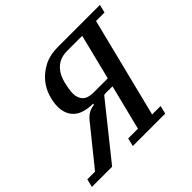

<svg xmlns="http://www.w3.org/2000/svg" viewBox="-214 -893 1089 1089"><g transform="rotate(-45 330.0 -349.0)"><path d="M-39 -49H23L195 -262Q218 -293 238.5 -305.5Q259 -318 286 -321L288 -329Q207 -330 170 -365Q133 -400 133 -460Q133 -494 145.5 -535.5Q158 -577 187 -613Q216 -649 262.5 -673.5Q309 -698 378 -698H711L699 -649H631L481 -49H549L537 0H277L289 -49H367L435 -321H372L365 -317L111 0H-51ZM516 -645H394Q342 -645 307 -614.5Q272 -584 258 -525Q253 -504 250 -486Q247 -468 247 -451Q247 -415 267.5 -393.5Q288 -372 333 -372H448Z"/></g></svg>

Font: IBM Plex Serif Medm
Style: Italic
Weight: 500
Italic angle: -14°
Designer: Mike Abbink, Paul van der Laan, Pieter van Rosmalen
Foundry: Bold Monday
Version: Version 3.001